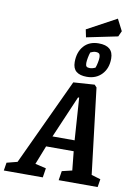

<svg xmlns="http://www.w3.org/2000/svg" viewBox="-154 -1109 840 1179"><g transform="rotate(10 266.5 -520.0)"><path d="M548 -50 540 0H297L306 -58L369 -73L357 -191H185L139 -74L207 -58L198 0H-45L-37 -50L29 -67L281 -607L413 -616L427 -601L491 -67ZM213 -258H351L333 -521H326ZM268 -732Q268 -794 301.5 -832Q335 -870 394 -870Q485 -870 485 -791Q485 -730 449.5 -692.5Q414 -655 356 -655Q313 -655 290.5 -673.5Q268 -692 268 -732ZM400 -720Q405 -733 409 -752.5Q413 -772 413 -784Q413 -802 406.5 -808.5Q400 -815 384 -815Q370 -815 352 -806Q347 -793 343 -772Q339 -751 339 -738Q339 -722 345 -716.5Q351 -711 365 -711Q382 -711 400 -720ZM300 -941 483 -1040 520 -968 504 -933 310 -893Z"/></g></svg>

Font: Grenze SemiBold
Style: Italic
Weight: 600
Italic angle: -10°
Designer: Renata Polastri
Foundry: Omnibus-Type
Version: Version 1.002; ttfautohint (v1.8)